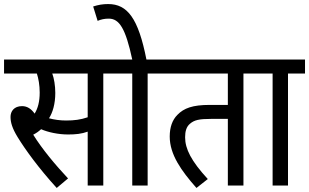

<svg xmlns="http://www.w3.org/2000/svg" viewBox="-20 -916 1526 948"><path d="M490 -553H574V-622H0V-553H162C170 -529 176 -495 176 -459C176 -414 167 -381 151 -355C134 -379 114 -392 89 -392C49 -392 32 -366 32 -339C32 -312 40 -283 67 -239C105 -177 170 -87 260 12L316 -35C254 -101 188 -180 144 -251C158 -258 171 -267 183 -278C217 -263 268 -252 316 -252C354 -252 383 -255 413 -266V0H490ZM306 -321C277 -321 248 -325 222 -332C240 -360 253 -403 253 -457C253 -493 247 -529 238 -553H413V-337C378 -325 347 -321 306 -321Z M709 -553H793V-622H703C663 -826 609 -896 514 -896C487 -896 465 -892 440 -884L462 -813C479 -820 495 -824 517 -824C569 -824 600 -776 633 -622H561V-553H633V0H709Z M1182 -553H1266V-622H781V-553H1105V-398H1015C931 -398 888 -382 856 -349C831 -324 818 -288 818 -242C818 -153 875 -73 950 12L1006 -32C924 -121 894 -181 894 -238C894 -267 900 -290 918 -305C939 -323 962 -329 1023 -329H1105V0H1182Z M1402 -553H1486V-622H1254V-553H1326V0H1402Z"/></svg>

Font: Noto Sans Devanagari UI Condensed
Style: Regular
Weight: 400
Width: 3
Designer: Jelle Bosma - Monotype Design Team
Foundry: Monotype Imaging Inc.
Version: Version 2.003